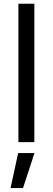

<svg xmlns="http://www.w3.org/2000/svg" viewBox="-20 -747 277 1009"><path d="M160.5 0H76.7V-727.3H160.5ZM75.3 57.5H161.2L100.9 241.5H35.5Z"/></svg>

Font: Interop
Style: Regular
Weight: 400
Designer: Rasmus Andersson, Google, Jang Haemin
Foundry: jhaemin
Version: Version 1.008